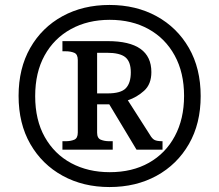

<svg xmlns="http://www.w3.org/2000/svg" viewBox="-20 -745 885 775"><path d="M422 10Q316 10 233 -35.5Q150 -81 102.5 -163.5Q55 -246 55 -358Q55 -469 102 -551.5Q149 -634 232 -679.5Q315 -725 422 -725Q529 -725 612 -679.5Q695 -634 742.5 -551.5Q790 -469 790 -357Q790 -246 742.5 -163.5Q695 -81 612 -35.5Q529 10 422 10ZM423 -50Q514 -50 581.2 -88Q648.5 -125.9 685.7 -195.5Q723 -265 723 -358Q723 -452 685.1 -521Q647.3 -590.1 579.8 -627.5Q512.3 -665 423 -665Q334.4 -665 266.2 -627.5Q198 -590 160 -521.2Q122 -452.4 122 -357Q122 -260.6 160.8 -191.7Q199.7 -122.8 267.6 -86.4Q335.6 -50 423 -50ZM232 -141V-175H245Q265 -175 279.5 -181Q294 -187 294 -210V-503Q294 -526 279.5 -532Q265 -538 245 -538H232V-579H415Q591 -579 591 -454Q591 -405 561.5 -378.5Q532 -352 496 -340.2L585 -201Q594 -185 604 -180Q614 -175 636 -175V-141H531L421 -324H372V-209.5Q372 -187 387 -181Q402 -175 421 -175H435V-141ZM414.4 -368Q468 -368 488 -389Q508 -410 508 -453Q508 -496 486 -514Q464 -532 411 -532H372V-368Z"/></svg>

Font: Noto Serif Test
Style: Regular
Weight: 400
Version: Version 1.000